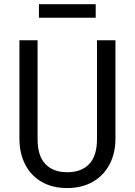

<svg xmlns="http://www.w3.org/2000/svg" viewBox="-20 -902 655 933"><path d="M541 -706.2V-228.7Q541 -157.4 512.3 -103.1Q483.6 -48.7 430.8 -18.5Q377.9 11.8 306.7 11.8Q233.8 11.8 181.8 -18.7Q129.7 -49.2 102.1 -103.3Q74.4 -157.4 74.4 -228.7V-706.2H162.6V-225.6Q162.6 -145.1 200.3 -105.1Q237.9 -65.1 306.7 -65.1Q375.9 -65.1 413.6 -105.1Q451.3 -145.1 451.3 -225.6V-706.2ZM445.1 -815.9H169.2V-881.5H445.1Z"/></svg>

Font: FiraCode Nerd Font Mono
Style: Regular
Weight: 400
Monospace: yes
Designer: Carrois Corporate, Edenspiekermann AG, Nikita Prokopov
Foundry: Carrois Corporate, Edenspiekermann AG, Nikita Prokopov
Version: Version 6.002;Nerd Fonts 3.4.0